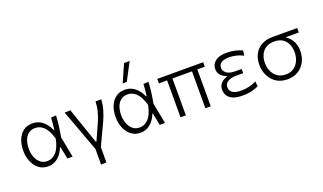

<svg xmlns="http://www.w3.org/2000/svg" viewBox="-90 -1379 3636 2161"><g transform="rotate(-20 1728.0 -298.5)"><path d="M261.5 10Q195 10 148.8 -26.5Q102.5 -63 78.5 -122.5Q54.5 -182 54.5 -249.5Q54.5 -323 77.8 -381.2Q101 -439.5 145.8 -473Q190.5 -506.5 255.5 -506.5Q324 -506.5 375 -465.2Q426 -424 455.5 -356H463.5Q469.5 -394 472.2 -429Q475 -464 476.5 -495.5L537.5 -499.5Q535 -437 526.5 -372.2Q518 -307.5 506.5 -247.5Q519 -185.5 530.8 -123.8Q542.5 -62 554.5 0H492Q484.5 -36.5 477.2 -73Q470 -109.5 462.5 -145.5H455.5Q427.5 -72 376.8 -31Q326 10 261.5 10ZM273 -49Q331.5 -49 378 -99.2Q424.5 -149.5 445.5 -257Q414.5 -360 369.5 -403.2Q324.5 -446.5 269 -446.5Q217 -446.5 184.2 -420Q151.5 -393.5 136 -348.5Q120.5 -303.5 120.5 -249Q120.5 -198.5 137.2 -152.8Q154 -107 188 -78Q222 -49 273 -49Z M825 194.5V7Q807 -41.5 788.8 -91Q770.5 -140.5 753 -187.5L721 -275.5Q701 -329.5 680.2 -385.5Q659.5 -441.5 639.5 -495.5L709 -498Q732.5 -429.5 760.5 -348.2Q788.5 -267 813.5 -194L857 -67.5H864.5Q913 -174 958.5 -277.5Q1006 -391 1009 -495.5H1077Q1075.5 -436 1057.5 -373.8Q1039.5 -311.5 1013.5 -255.5Q983 -189.5 951.8 -123.5Q920.5 -57.5 889.5 9V192Z M1368 10Q1301.5 10 1255.2 -26.5Q1209 -63 1185 -122.5Q1161 -182 1161 -249.5Q1161 -323 1184.2 -381.2Q1207.5 -439.5 1252.2 -473Q1297 -506.5 1362 -506.5Q1430.5 -506.5 1481.5 -465.2Q1532.5 -424 1562 -356H1570Q1576 -394 1578.8 -429Q1581.5 -464 1583 -495.5L1644 -499.5Q1641.5 -437 1633 -372.2Q1624.5 -307.5 1613 -247.5Q1625.5 -185.5 1637.2 -123.8Q1649 -62 1661 0H1598.5Q1591 -36.5 1583.8 -73Q1576.5 -109.5 1569 -145.5H1562Q1534 -72 1483.2 -31Q1432.5 10 1368 10ZM1379.5 -49Q1438 -49 1484.5 -99.2Q1531 -149.5 1552 -257Q1521 -360 1476 -403.2Q1431 -446.5 1375.5 -446.5Q1323.5 -446.5 1290.8 -420Q1258 -393.5 1242.5 -348.5Q1227 -303.5 1227 -249Q1227 -198.5 1243.8 -152.8Q1260.5 -107 1294.5 -78Q1328.5 -49 1379.5 -49ZM1365 -580Q1388.5 -633 1411.8 -685.8Q1435 -738.5 1458 -790.5L1526 -792.5Q1498 -739 1470.5 -686.5Q1443 -634 1415 -581.5Z M1847 0V-442H1749V-495.5H2298.5V-442H2209V0H2145V-442H1911V0Z M2592 9.5Q2515 9.5 2471.5 -10.5Q2428 -30.5 2410.2 -62.5Q2392.5 -94.5 2392.5 -130Q2392.5 -167.5 2409.2 -192.5Q2426 -217.5 2449.5 -231.8Q2473 -246 2494 -251.5V-258.5Q2460 -269 2429.8 -297.5Q2399.5 -326 2399.5 -377Q2399.5 -431 2444 -468.5Q2488.5 -506 2582 -506Q2634 -506 2684.8 -494Q2735.5 -482 2765.5 -466L2758.5 -406.5Q2715 -429 2672.2 -438.5Q2629.5 -448 2592 -448Q2530.5 -448 2497.8 -427.5Q2465 -407 2465 -365.5Q2465 -328 2500.2 -302Q2535.5 -276 2603 -276H2679.5V-225.5H2591Q2534 -225.5 2495.8 -203Q2457.5 -180.5 2457.5 -136.5Q2457.5 -112.5 2469.8 -92.5Q2482 -72.5 2512.5 -60.5Q2543 -48.5 2598 -48.5Q2649 -48.5 2696.2 -61Q2743.5 -73.5 2775.5 -92.5L2782.5 -32Q2757.5 -18 2707.5 -4.2Q2657.5 9.5 2592 9.5Z M3128.5 10.5Q3049.5 10.5 2994.5 -25.8Q2939.5 -62 2910.8 -121.2Q2882 -180.5 2882 -249.5Q2882 -323.5 2911.5 -379Q2941 -434.5 2996 -465Q3051 -495.5 3127.5 -495.5H3425V-442H3273.5V-434.5Q3320.5 -405 3345.2 -354.2Q3370 -303.5 3370 -242.5Q3370 -172 3340.5 -114.5Q3311 -57 3256.8 -23.2Q3202.5 10.5 3128.5 10.5ZM3128 -47.5Q3187.5 -47.5 3226.8 -76.5Q3266 -105.5 3285.5 -152Q3305 -198.5 3305 -250.5Q3305 -334.5 3259 -388Q3213 -441.5 3128 -441.5Q3069.5 -441.5 3029.2 -416.5Q2989 -391.5 2968.5 -347.8Q2948 -304 2948 -249Q2948 -197 2968 -151Q2988 -105 3028 -76.2Q3068 -47.5 3128 -47.5Z"/></g></svg>

Font: Commissioner Light
Style: Regular
Weight: 300
Designer: Kostas Bartsokas
Foundry: Kostas Bartsokas
Version: Version 1.000; ttfautohint (v1.8.3)